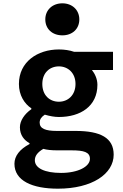

<svg xmlns="http://www.w3.org/2000/svg" viewBox="-20 -887 740 1157"><path d="M253 -770C253 -712 296 -674 356 -674C415 -674 458 -712 458 -770C458 -827 415 -867 356 -867C296 -867 253 -827 253 -770ZM67 100C67 202 174 250 329 250C535 250 665 161 665 45C665 -56 586 -98 436 -98H323C254 -98 219 -112 219 -148C219 -168 230 -183 250 -196C281 -187 309 -182 335 -182C465 -182 567 -247 567 -376C567 -412 551 -444 534 -465H661V-575H426C400 -584 368 -589 335 -589C207 -589 94 -515 94 -381C94 -313 127 -262 169 -234V-229C127 -200 100 -159 100 -120C100 -72 126 -42 158 -24V-19C99 12 67 53 67 100ZM435 -381C435 -313 389 -274 335 -274C279 -274 235 -313 235 -381C235 -448 279 -487 335 -487C389 -487 435 -448 435 -381ZM522 70C522 116 452 155 348 155C249 155 190 126 190 79C190 54 204 32 241 10C262 16 289 19 328 19H412C484 19 522 29 522 70Z"/></svg>

Font: Kawkab Mono
Style: Bold
Weight: 700
Monospace: yes
Designer: Abdullah Arif
Foundry: Abdullah Arif
Version: Version 1.000;PS 000.500;hotconv 1.0.88;makeotf.lib2.5.64775